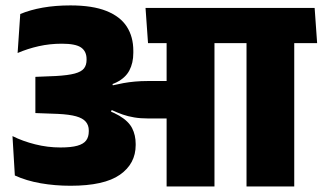

<svg xmlns="http://www.w3.org/2000/svg" viewBox="-20 -672 1163 692"><path d="M1040.5 0V-559.5H868.5V0ZM1123 -516.5 1114 -643.5H786L794.5 -516.5ZM835.5 -516.5 826.5 -643.5H504.5L513.5 -516.5ZM580.5 0H753V-562H580.5ZM25 -181.5 33.5 -39.5Q75 -20.5 126.5 -11.5Q178 -2.5 234 -2.5Q355.5 -2.5 412.2 -42.2Q469 -82 469 -149V-153Q469 -185 456.2 -210Q443.5 -235 409.8 -255Q376 -275 313 -292.5L310.5 -356Q366 -358.5 399 -374.8Q432 -391 446.2 -418Q460.5 -445 460.5 -481.5V-489Q460.5 -539.5 437 -576Q413.5 -612.5 363.5 -632.5Q313.5 -652.5 234 -652.5Q179.5 -652.5 134.2 -644.5Q89 -636.5 53 -621.5L43.5 -481Q79.5 -496.5 119.5 -505.5Q159.5 -514.5 203 -514.5Q252.5 -514.5 272.2 -500.8Q292 -487 292 -459V-456Q292 -437.5 282.8 -425.5Q273.5 -413.5 249.5 -407Q225.5 -400.5 181 -398L107.5 -395V-264.5L189 -261.5Q230 -259.5 254.2 -252.8Q278.5 -246 289.2 -233.2Q300 -220.5 300 -202V-198.5Q300 -178.5 290.5 -165.8Q281 -153 258.8 -146.8Q236.5 -140.5 198 -140.5Q151.5 -140.5 106.8 -151.8Q62 -163 25 -181.5ZM304 -367.5V-280L378 -264L382.5 -275.5Q403 -266 422.2 -259.2Q441.5 -252.5 463.8 -248.8Q486 -245 515 -245H640V-380H513.5Q488 -380 466.2 -378Q444.5 -376 425 -372.5Q405.5 -369 386.5 -364.5L385 -372Z"/></svg>

Font: Anek Devanagari Medium ExtraBold
Style: Regular
Weight: 800
Version: Version 1.003